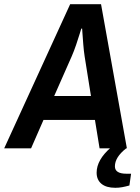

<svg xmlns="http://www.w3.org/2000/svg" viewBox="-53 -706 665 914"><path d="M-33 0 281 -686H428L551 0H421L399 -135H154L95 0ZM205 -249H380L350 -437Q346 -463 343.5 -494Q341 -525 339.5 -547.5Q338 -570 338 -570H334Q334 -570 327 -547Q320 -524 309.5 -493Q299 -462 288 -437ZM496 188Q453 188 430 169Q407 150 407 116Q407 55 475 -4H546L548 0Q494 42 494 86Q494 121 549 121H571L563 177Q545 182 529 185Q513 188 496 188Z"/></svg>

Font: Archivo Narrow
Style: Bold Italic
Weight: 700
Italic angle: -8°
Designer: Hector Gatti
Foundry: Omnibus-Type
Version: Version 3.002